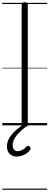

<svg xmlns="http://www.w3.org/2000/svg" viewBox="-20 -1100 434 1685"><path d="M197 14Q183 14 176.5 9.5Q170 5 170 -5V-1061Q170 -1071 176.5 -1075.5Q183 -1080 197 -1080Q211 -1080 217.5 -1075.5Q224 -1071 224 -1061V-5Q224 5 218 9.5Q212 14 197 14ZM128 274Q91 274 66 251.5Q41 229 41 183Q41 157 51 132.5Q61 108 80 84.5Q99 61 124.5 38.5Q150 16 181 -5H221V1Q198 18 174.5 38.5Q151 59 132 81Q113 103 102 126Q91 149 91 171Q91 199 103 213Q115 227 135 227Q152 227 172.5 217.5Q193 208 213 187Q219 181 226 180.5Q233 180 239 186Q247 192 248 200.5Q249 209 244 216Q232 234 212 247Q192 260 170 267Q148 274 128 274ZM0 555H394V565H0ZM0 -20H394V0H0ZM0 -505H394V-500H0ZM0 -1075H394V-1065H0Z"/></svg>

Font: Playwrite AR Guides
Style: Regular
Weight: 400
Designer: Veronika Burian, José Scaglione
Foundry: TypeTogether
Version: Version 1.003